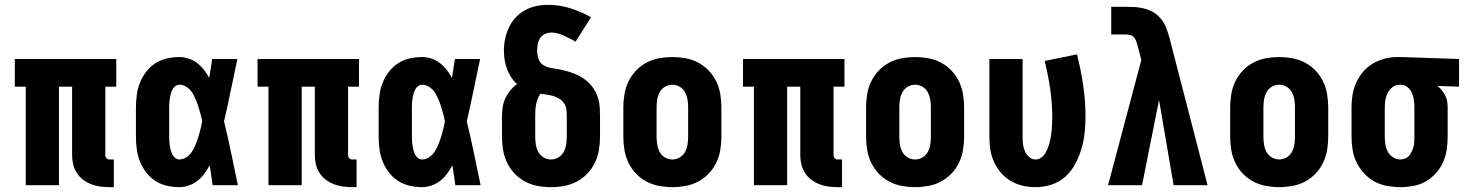

<svg xmlns="http://www.w3.org/2000/svg" viewBox="-20 -763 6040 791"><path d="M431 8Q412 8 393 5.5Q374 3 356 -4Q338 -11 322.5 -22.5Q307 -34 296.5 -50.5Q286 -67 281.5 -85.5Q277 -104 277 -124V-406H223V0H86V-406H41V-520H459V-406H414V-124Q414 -116 419 -111Q424 -106 431 -106H449V8Z M719 8Q693 8 667 2Q641 -4 619.5 -18Q598 -32 582 -53Q566 -74 556.5 -98Q547 -122 543.5 -148Q540 -174 540 -200V-320Q540 -346 543.5 -372Q547 -398 556.5 -422Q566 -446 582 -467Q598 -488 619.5 -502Q641 -516 667 -522Q693 -528 719 -528Q739 -528 758 -521.5Q777 -515 792.5 -503Q808 -491 820.5 -475Q833 -459 842 -442Q845 -461 848 -480.5Q851 -500 854 -520H958Q944 -456 931 -391.5Q918 -327 903 -263Q919 -198 932.5 -132Q946 -66 960 0H856Q853 -21 850 -41.5Q847 -62 844 -82Q834 -64 822 -47.5Q810 -31 794 -18.5Q778 -6 758.5 1Q739 8 719 8ZM719 -106Q731 -106 742.5 -112Q754 -118 762 -127Q770 -136 776 -147Q782 -158 786.5 -169Q791 -180 795 -192Q799 -204 802 -215.5Q805 -227 808 -239Q811 -251 813 -263Q811 -275 808 -286.5Q805 -298 801.5 -309.5Q798 -321 794.5 -332Q791 -343 786 -354Q781 -365 775.5 -375.5Q770 -386 761.5 -394.5Q753 -403 742 -408.5Q731 -414 719 -414Q710 -414 702 -408Q694 -402 690 -393.5Q686 -385 683.5 -376Q681 -367 679.5 -357.5Q678 -348 677.5 -338.5Q677 -329 677 -320V-200Q677 -191 677.5 -181.5Q678 -172 679.5 -162.5Q681 -153 683.5 -144Q686 -135 690 -126.5Q694 -118 702 -112Q710 -106 719 -106Z M1431 8Q1412 8 1393 5.5Q1374 3 1356 -4Q1338 -11 1322.5 -22.5Q1307 -34 1296.5 -50.5Q1286 -67 1281.5 -85.5Q1277 -104 1277 -124V-406H1223V0H1086V-406H1041V-520H1459V-406H1414V-124Q1414 -116 1419 -111Q1424 -106 1431 -106H1449V8Z M1719 8Q1693 8 1667 2Q1641 -4 1619.5 -18Q1598 -32 1582 -53Q1566 -74 1556.5 -98Q1547 -122 1543.5 -148Q1540 -174 1540 -200V-320Q1540 -346 1543.5 -372Q1547 -398 1556.5 -422Q1566 -446 1582 -467Q1598 -488 1619.5 -502Q1641 -516 1667 -522Q1693 -528 1719 -528Q1739 -528 1758 -521.5Q1777 -515 1792.5 -503Q1808 -491 1820.5 -475Q1833 -459 1842 -442Q1845 -461 1848 -480.5Q1851 -500 1854 -520H1958Q1944 -456 1931 -391.5Q1918 -327 1903 -263Q1919 -198 1932.5 -132Q1946 -66 1960 0H1856Q1853 -21 1850 -41.5Q1847 -62 1844 -82Q1834 -64 1822 -47.5Q1810 -31 1794 -18.5Q1778 -6 1758.5 1Q1739 8 1719 8ZM1719 -106Q1731 -106 1742.5 -112Q1754 -118 1762 -127Q1770 -136 1776 -147Q1782 -158 1786.5 -169Q1791 -180 1795 -192Q1799 -204 1802 -215.5Q1805 -227 1808 -239Q1811 -251 1813 -263Q1811 -275 1808 -286.5Q1805 -298 1801.5 -309.5Q1798 -321 1794.5 -332Q1791 -343 1786 -354Q1781 -365 1775.5 -375.5Q1770 -386 1761.5 -394.5Q1753 -403 1742 -408.5Q1731 -414 1719 -414Q1710 -414 1702 -408Q1694 -402 1690 -393.5Q1686 -385 1683.5 -376Q1681 -367 1679.5 -357.5Q1678 -348 1677.5 -338.5Q1677 -329 1677 -320V-200Q1677 -191 1677.5 -181.5Q1678 -172 1679.5 -162.5Q1681 -153 1683.5 -144Q1686 -135 1690 -126.5Q1694 -118 1702 -112Q1710 -106 1719 -106Z M2250 8Q2222 8 2195 3Q2168 -2 2143.5 -15Q2119 -28 2100 -48Q2081 -68 2069 -93Q2057 -118 2052.5 -145.5Q2048 -173 2048 -200V-283Q2048 -303 2051 -322Q2054 -341 2062 -358Q2070 -375 2082 -390Q2094 -405 2110 -417Q2096 -429 2085.5 -445.5Q2075 -462 2068.5 -479.5Q2062 -497 2059 -516Q2056 -535 2056 -554Q2056 -579 2061 -603Q2066 -627 2076.5 -649.5Q2087 -672 2104 -690.5Q2121 -709 2143 -721Q2165 -733 2189 -738Q2213 -743 2238 -743Q2285 -743 2329.5 -729Q2374 -715 2415 -692L2351 -591Q2340 -598 2328 -604Q2316 -610 2304 -615.5Q2292 -621 2279 -625Q2266 -629 2252 -629Q2239 -629 2226 -623.5Q2213 -618 2205.5 -606.5Q2198 -595 2195.5 -581.5Q2193 -568 2193 -555Q2193 -537 2199 -519.5Q2205 -502 2220.5 -493.5Q2236 -485 2253.5 -482.5Q2271 -480 2288 -476.5Q2305 -473 2322 -468Q2339 -463 2355.5 -455.5Q2372 -448 2386.5 -438Q2401 -428 2412.5 -415Q2424 -402 2432.5 -386.5Q2441 -371 2445.5 -353.5Q2450 -336 2451 -318.5Q2452 -301 2452 -283V-200Q2452 -173 2447.5 -145.5Q2443 -118 2431 -93Q2419 -68 2400 -48Q2381 -28 2356.5 -15Q2332 -2 2305 3Q2278 8 2250 8ZM2250 -106Q2266 -106 2280.5 -114.5Q2295 -123 2302.5 -137.5Q2310 -152 2312.5 -168Q2315 -184 2315 -200V-283Q2315 -297 2313.5 -311Q2312 -325 2304.5 -336.5Q2297 -348 2285.5 -355.5Q2274 -363 2260.5 -367Q2247 -371 2233.5 -373Q2220 -375 2207 -377Q2199 -367 2195 -355.5Q2191 -344 2188.5 -332Q2186 -320 2185.5 -308Q2185 -296 2185 -283V-200Q2185 -184 2187.5 -168Q2190 -152 2197.5 -137.5Q2205 -123 2219.5 -114.5Q2234 -106 2250 -106Z M2750 8Q2723 8 2695.5 3Q2668 -2 2643.5 -15Q2619 -28 2600 -48Q2581 -68 2569 -93Q2557 -118 2552.5 -145.5Q2548 -173 2548 -200V-320Q2548 -347 2552.5 -374.5Q2557 -402 2569 -427Q2581 -452 2600 -472Q2619 -492 2643.5 -505Q2668 -518 2695.5 -523Q2723 -528 2750 -528Q2777 -528 2804.5 -523Q2832 -518 2856.5 -505Q2881 -492 2900 -472Q2919 -452 2931 -427Q2943 -402 2947.5 -374.5Q2952 -347 2952 -320V-200Q2952 -173 2947.5 -145.5Q2943 -118 2931 -93Q2919 -68 2900 -48Q2881 -28 2856.5 -15Q2832 -2 2804.5 3Q2777 8 2750 8ZM2750 -106Q2766 -106 2780.5 -114.5Q2795 -123 2802.5 -137.5Q2810 -152 2812.5 -168Q2815 -184 2815 -200V-320Q2815 -336 2812.5 -352Q2810 -368 2802.5 -382.5Q2795 -397 2780.5 -405.5Q2766 -414 2750 -414Q2734 -414 2719.5 -405.5Q2705 -397 2697.5 -382.5Q2690 -368 2687.5 -352Q2685 -336 2685 -320V-200Q2685 -184 2687.5 -168Q2690 -152 2697.5 -137.5Q2705 -123 2719.5 -114.5Q2734 -106 2750 -106Z M3431 8Q3412 8 3393 5.5Q3374 3 3356 -4Q3338 -11 3322.5 -22.5Q3307 -34 3296.5 -50.5Q3286 -67 3281.5 -85.5Q3277 -104 3277 -124V-406H3223V0H3086V-406H3041V-520H3459V-406H3414V-124Q3414 -116 3419 -111Q3424 -106 3431 -106H3449V8Z M3750 8Q3723 8 3695.5 3Q3668 -2 3643.5 -15Q3619 -28 3600 -48Q3581 -68 3569 -93Q3557 -118 3552.5 -145.5Q3548 -173 3548 -200V-320Q3548 -347 3552.5 -374.5Q3557 -402 3569 -427Q3581 -452 3600 -472Q3619 -492 3643.5 -505Q3668 -518 3695.5 -523Q3723 -528 3750 -528Q3777 -528 3804.5 -523Q3832 -518 3856.5 -505Q3881 -492 3900 -472Q3919 -452 3931 -427Q3943 -402 3947.5 -374.5Q3952 -347 3952 -320V-200Q3952 -173 3947.5 -145.5Q3943 -118 3931 -93Q3919 -68 3900 -48Q3881 -28 3856.5 -15Q3832 -2 3804.5 3Q3777 8 3750 8ZM3750 -106Q3766 -106 3780.5 -114.5Q3795 -123 3802.5 -137.5Q3810 -152 3812.5 -168Q3815 -184 3815 -200V-320Q3815 -336 3812.5 -352Q3810 -368 3802.5 -382.5Q3795 -397 3780.5 -405.5Q3766 -414 3750 -414Q3734 -414 3719.5 -405.5Q3705 -397 3697.5 -382.5Q3690 -368 3687.5 -352Q3685 -336 3685 -320V-200Q3685 -184 3687.5 -168Q3690 -152 3697.5 -137.5Q3705 -123 3719.5 -114.5Q3734 -106 3750 -106Z M4246 8Q4219 8 4193 2Q4167 -4 4144 -17.5Q4121 -31 4103.5 -51.5Q4086 -72 4075 -96Q4064 -120 4060 -146.5Q4056 -173 4056 -200V-520H4193V-200Q4193 -185 4194.5 -170Q4196 -155 4202 -141Q4208 -127 4219.5 -116.5Q4231 -106 4246 -106Q4259 -106 4269.5 -113.5Q4280 -121 4286.5 -132Q4293 -143 4297.5 -155Q4302 -167 4305 -179.5Q4308 -192 4310 -204.5Q4312 -217 4313 -229.5Q4314 -242 4314.5 -255Q4315 -268 4315 -280Q4315 -339 4306.5 -397Q4298 -455 4284 -512L4417 -539Q4433 -476 4442.5 -412Q4452 -348 4452 -283Q4452 -249 4448.5 -216Q4445 -183 4435.5 -150.5Q4426 -118 4410 -88Q4394 -58 4369.5 -35.5Q4345 -13 4312.5 -2.5Q4280 8 4246 8Z M4545 0 4682 -516 4667 -574V-575Q4664 -584 4661 -593Q4658 -602 4652 -609Q4646 -616 4636.5 -618.5Q4627 -621 4618 -621H4558V-735H4618Q4636 -735 4654 -734Q4672 -733 4689.5 -729Q4707 -725 4723.5 -717Q4740 -709 4753 -696Q4772 -678 4782.5 -653Q4793 -628 4799 -603L4955 0H4815L4755 -351L4685 0Z M5250 8Q5223 8 5195.5 3Q5168 -2 5143.5 -15Q5119 -28 5100 -48Q5081 -68 5069 -93Q5057 -118 5052.5 -145.5Q5048 -173 5048 -200V-320Q5048 -347 5052.5 -374.5Q5057 -402 5069 -427Q5081 -452 5100 -472Q5119 -492 5143.5 -505Q5168 -518 5195.5 -523Q5223 -528 5250 -528Q5277 -528 5304.5 -523Q5332 -518 5356.5 -505Q5381 -492 5400 -472Q5419 -452 5431 -427Q5443 -402 5447.5 -374.5Q5452 -347 5452 -320V-200Q5452 -173 5447.5 -145.5Q5443 -118 5431 -93Q5419 -68 5400 -48Q5381 -28 5356.5 -15Q5332 -2 5304.5 3Q5277 8 5250 8ZM5250 -106Q5266 -106 5280.5 -114.5Q5295 -123 5302.5 -137.5Q5310 -152 5312.5 -168Q5315 -184 5315 -200V-320Q5315 -336 5312.5 -352Q5310 -368 5302.5 -382.5Q5295 -397 5280.5 -405.5Q5266 -414 5250 -414Q5234 -414 5219.5 -405.5Q5205 -397 5197.5 -382.5Q5190 -368 5187.5 -352Q5185 -336 5185 -320V-200Q5185 -184 5187.5 -168Q5190 -152 5197.5 -137.5Q5205 -123 5219.5 -114.5Q5234 -106 5250 -106Z M5749 8Q5722 8 5694.5 3Q5667 -2 5643 -15Q5619 -28 5600 -48.5Q5581 -69 5569 -93.5Q5557 -118 5552.5 -145.5Q5548 -173 5548 -200V-320Q5548 -346 5552 -372Q5556 -398 5567 -422Q5578 -446 5595 -466.5Q5612 -487 5635 -500.5Q5658 -514 5683.5 -521Q5709 -528 5735 -528Q5739 -528 5742.5 -528Q5746 -528 5750 -528L5991 -520V-406L5902 -409Q5912 -401 5920 -391Q5928 -381 5934 -369.5Q5940 -358 5942 -345.5Q5944 -333 5944 -320V-200Q5944 -173 5940 -146Q5936 -119 5925 -94.5Q5914 -70 5895.5 -49.5Q5877 -29 5853.5 -15.5Q5830 -2 5803 3Q5776 8 5749 8ZM5749 -106Q5759 -106 5769 -110Q5779 -114 5785.5 -122Q5792 -130 5796.5 -139.5Q5801 -149 5803.5 -159Q5806 -169 5806.5 -179.5Q5807 -190 5807 -200V-320Q5807 -335 5805 -350Q5803 -365 5797.5 -378.5Q5792 -392 5780.5 -402.5Q5769 -413 5754 -414H5750Q5749 -414 5748 -414Q5747 -414 5746 -414Q5730 -414 5717 -404Q5704 -394 5697 -380.5Q5690 -367 5687.5 -351.5Q5685 -336 5685 -320V-200Q5685 -184 5687.5 -168Q5690 -152 5697.5 -138Q5705 -124 5719 -115Q5733 -106 5749 -106Z"/></svg>

Font: Iosevka SS04 Heavy
Style: Regular
Weight: 900
Monospace: yes
Designer: Belleve Invis
Foundry: Belleve Invis
Version: Version 19.0.0; ttfautohint (v1.8.4)